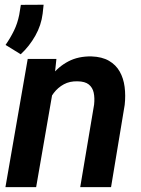

<svg xmlns="http://www.w3.org/2000/svg" viewBox="-20 -771 582 791"><path d="M199.7 -408.2 128.9 0H2.4L94.2 -528.3H212.4ZM159.2 -283.2 124.5 -282.7Q130.4 -330.1 147 -376.2Q163.6 -422.4 192.1 -459.5Q220.7 -496.6 261.7 -518.1Q302.7 -539.6 356.9 -538.6Q400.4 -537.1 429 -520.5Q457.5 -503.9 473.1 -476.3Q488.8 -448.7 493.4 -413.1Q498 -377.4 493.7 -338.9L437.5 0H310.5L367.7 -340.3Q370.6 -367.7 366 -389.2Q361.3 -410.6 345.7 -423.1Q330.1 -435.5 299.8 -436Q267.6 -437 243.2 -423.8Q218.8 -410.6 201.7 -388.2Q184.6 -365.7 174.3 -338.1Q164.1 -310.5 159.2 -283.2ZM159.7 -751.5 155.8 -715.3Q149.9 -667 125.5 -623.8Q101.1 -580.6 65.4 -547.4L2.9 -585.9Q22.9 -614.7 37.6 -644.8Q52.2 -674.8 59.1 -709.5L65.9 -751Z"/></svg>

Font: Roboto SemiBold
Style: Italic
Weight: 600
Designer: Christian Robertson
Foundry: Google
Version: Version 3.009; 2024